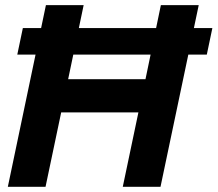

<svg xmlns="http://www.w3.org/2000/svg" viewBox="-20 -723 842 743"><path d="M10.3 0 157.7 -703.1H303.7L243.7 -416.5H543L602.5 -703.1H749L601.1 0H455.1L515.6 -288.1H216.8L156.2 0ZM68.4 -614.3H801.8L780.3 -511.7H46.9Z"/></svg>

Font: Schibsted Grotesk
Style: Bold Italic
Weight: 700
Italic angle: -12°
Designer: Bakken & Baeck AS, Henrik Kongsvoll
Foundry: Schibsted ASA
Version: Version 1.100;gftools[0.9.25]